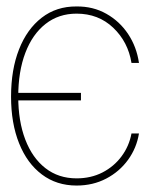

<svg xmlns="http://www.w3.org/2000/svg" viewBox="-20 -571 505 601"><path d="M233.4 -280.3V-256.8H27.3V-280.3ZM415 -374H391.6Q380.9 -439.9 334.5 -484.1Q288.1 -528.3 219.7 -528.3Q163.6 -528.3 122.6 -496.1Q81.5 -463.9 59.3 -405.5Q37.1 -347.2 37.1 -268.6Q37.1 -191.9 59.1 -134.3Q81.1 -76.7 122.1 -44.7Q163.1 -12.7 219.7 -12.7Q264.6 -12.7 300.8 -31.2Q336.9 -49.8 360.6 -81.8Q384.3 -113.8 391.6 -153.3H415Q407.7 -107.9 380.9 -70.8Q354 -33.7 312.5 -12Q271 9.8 219.7 9.8Q157.2 9.8 111.1 -24.9Q64.9 -59.6 39.8 -122.3Q14.6 -185.1 14.6 -268.6Q14.6 -353 39.6 -416.5Q64.5 -480 110.6 -515.6Q156.7 -551.3 219.7 -550.8Q271.5 -551.3 313 -527.8Q354.5 -504.4 381.1 -464.4Q407.7 -424.3 415 -374Z"/></svg>

Font: Inter Tight Thin
Style: Regular
Weight: 250
Designer: Rasmus Andersson
Foundry: rsms
Version: Version 3.004